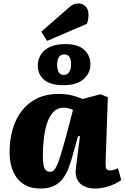

<svg xmlns="http://www.w3.org/2000/svg" viewBox="-20 -1068 716 1102"><path d="M586 -133Q585 -113 589.5 -101.5Q594 -90 612 -90Q623 -90 636 -94Q649 -98 657 -103L676 -35Q664 -25 639.5 -13Q615 -1 585 6.5Q555 14 525 14Q491 14 464 1.5Q437 -11 423.5 -37.5Q410 -64 416 -106L439 -286L428 -287L401 -190Q390 -148 376.5 -111Q363 -74 343 -46Q323 -18 291.5 -2Q260 14 212 14Q153 14 114 -12Q75 -38 55 -84.5Q35 -131 35 -193Q35 -267 53.5 -329Q72 -391 108 -435.5Q144 -480 195.5 -504.5Q247 -529 314 -529Q363 -529 399 -519Q435 -509 454 -500L557 -527L599 -510ZM267 -82Q278 -82 286.5 -88.5Q295 -95 304.5 -113.5Q314 -132 325.5 -169Q337 -206 354 -266L399 -437Q392 -441 377 -445.5Q362 -450 345 -450Q311 -450 288 -427Q265 -404 251.5 -365Q238 -326 232 -276Q226 -226 226 -174Q226 -136 231 -116Q236 -96 245.5 -89Q255 -82 267 -82ZM370 -1020Q387 -1036 400.5 -1042Q414 -1048 432 -1048Q454 -1048 471 -1031.5Q488 -1015 488 -981Q488 -971 486 -956.5Q484 -942 478 -931L250 -833L217 -886ZM344 -579Q270 -579 233.5 -610Q197 -641 197 -691Q197 -725 213.5 -753Q230 -781 265 -798Q300 -815 356 -815Q429 -815 464 -781.5Q499 -748 499 -699Q499 -648 459.5 -613.5Q420 -579 344 -579ZM345 -638Q359 -638 368 -644.5Q377 -651 382.5 -665Q388 -679 388 -700Q388 -720 383 -732.5Q378 -745 369.5 -750.5Q361 -756 349 -756Q330 -756 319 -741.5Q308 -727 308 -698Q308 -667 317.5 -652.5Q327 -638 345 -638Z"/></svg>

Font: Literata ExtraBold
Style: Italic
Weight: 800
Italic angle: -2°
Designer: Latin by Veronika Burian and Jose Scaglione. Greek by Irene Vlachou. Cyrillic by Vera Evstafieva
Foundry: TypeTogether
Version: Version 3.002